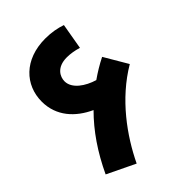

<svg xmlns="http://www.w3.org/2000/svg" viewBox="-210 -770 888 888"><g transform="rotate(-45 234.0 -326.0)"><path d="M146 28C205 -95 305 -235 449 -320L382 -434C348 -417 317 -398 287 -377C233 -393 179 -429 179 -477C179 -506 199 -548 265 -548C287 -548 313 -544 339 -536L361 -663C331 -673 298 -680 256 -680C118 -680 38 -593 38 -485C38 -390 99 -325 180 -288C112 -220 56 -138 9 -38Z"/></g></svg>

Font: Noto Sans Arabic UI
Style: Bold
Weight: 700
Designer: Monotype Design Team, Nadine Chahine and Nizar Qandah
Foundry: Monotype Imaging Inc.
Version: Version 2.010